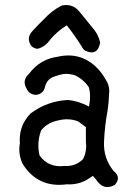

<svg xmlns="http://www.w3.org/2000/svg" viewBox="-20 -743 540 776"><path d="M229.5 -720.7Q273.4 -729.5 300.3 -696.8Q327.1 -664.1 351.6 -633.8Q377 -606.4 384.8 -571.3Q375 -514.6 324.2 -538.1Q315.4 -543.9 310.5 -554.7Q283.2 -598.6 250 -640.6Q212.9 -618.2 183.6 -584Q164.1 -554.7 132.8 -545.9Q118.2 -545.9 106.4 -557.6Q85 -588.9 110.4 -616.7Q135.7 -644.5 158.2 -666Q189.5 -700.2 229.5 -720.7ZM212.9 -513.7Q306.6 -535.2 374 -466.8Q392.6 -447.3 406.2 -422.9Q424.8 -395.5 420.9 -364.3Q419.9 -331.1 415 -296.9Q403.3 -236.3 400.4 -169.9Q397.5 -103.5 438.5 -52.7Q471.7 -26.4 444.3 3.9Q398.4 30.3 367.2 -18.6L355.5 -32.2L340.8 -22.5Q300.8 4.9 250 2Q130.9 17.6 70.3 -83Q52.7 -123 60.5 -165Q56.6 -209 76.2 -247.1Q87.9 -268.6 104.5 -285.2Q171.9 -335 254.9 -338.9Q293.9 -335.9 339.8 -312.5Q348.6 -357.4 338.9 -390.6Q317.4 -422.9 281.2 -439.5Q254.9 -446.3 237.3 -443.8Q219.7 -441.4 195.3 -432.1Q170.9 -422.9 162.1 -393.6Q157.2 -364.3 126 -359.4Q99.6 -360.4 87.9 -383.8Q67.4 -418 97.7 -445.3Q141.6 -503.9 212.9 -513.7ZM294.9 -252.9Q256.8 -266.6 217.8 -256.8Q173.8 -249 146.5 -216.8Q127.9 -167 139.6 -115.2Q174.8 -64.5 241.2 -72.3Q284.2 -69.3 315.4 -99.6Q332 -130.9 327.1 -169.9Q327.1 -199.2 327.1 -229.5Q304.7 -246.1 294.9 -252.9Z"/></svg>

Font: NaikaiFont
Style: Regular
Weight: 400
Version: Version 1.67